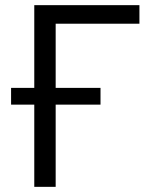

<svg xmlns="http://www.w3.org/2000/svg" viewBox="-20 -725 583 745"><path d="M113 0V-319H23V-384H113V-705H521V-633H196V-384H370V-319H196V0Z"/></svg>

Font: Nunito Sans 10pt SemiCondensed
Style: Regular
Weight: 400
Width: 4
Designer: Vernon Adams
Foundry: Vernon Adams
Version: Version 3.101;gftools[0.9.27]